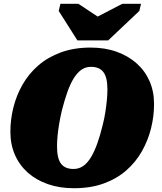

<svg xmlns="http://www.w3.org/2000/svg" viewBox="-20 -980 860 1017"><path d="M390 -766H553L718 -922L727 -960H628L445 -865L540 -864L395 -960H300L291 -922ZM371 17Q296 17 234 -4.5Q172 -26 127.5 -65.5Q83 -105 59 -160Q35 -215 35 -282Q35 -347 51 -411Q67 -475 99.5 -532Q132 -589 182.5 -633Q233 -677 302.5 -702.5Q372 -728 460 -728Q536 -728 597.5 -706Q659 -684 703.5 -644.5Q748 -605 772 -550.5Q796 -496 796 -429Q796 -364 780 -300Q764 -236 731.5 -178.5Q699 -121 648.5 -77Q598 -33 529 -8Q460 17 371 17ZM462 -626Q433 -626 410.5 -610Q388 -594 369.5 -563.5Q351 -533 336 -490Q321 -447 307 -392Q299 -357 293.5 -324.5Q288 -292 285 -261.5Q282 -231 282 -205Q282 -172 287.5 -149Q293 -126 304 -112Q315 -98 331.5 -91.5Q348 -85 369 -85Q398 -85 420.5 -100.5Q443 -116 461.5 -146.5Q480 -177 495.5 -220.5Q511 -264 524 -318Q533 -353 538 -386Q543 -419 546 -449Q549 -479 549 -506Q549 -539 543.5 -562Q538 -585 527 -599Q516 -613 499.5 -619.5Q483 -626 462 -626Z"/></svg>

Font: Roboto Serif Black
Style: Italic
Weight: 900
Italic angle: -10°
Version: Version 1.008